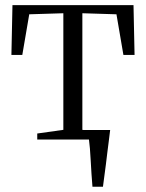

<svg xmlns="http://www.w3.org/2000/svg" viewBox="-20 -532 556 732"><path d="M332.5 180Q330.5 156.5 328.8 130.8Q327 105 325.8 80.2Q324.5 55.5 322.8 34.2Q321 13 319 -1.5L285 -36.5H400Q397.5 -16 394.8 5.5Q392 27 389.2 49.5Q386.5 72 383.8 94.2Q381 116.5 378 138.2Q375 160 372.5 180ZM122 0V-23L221.5 -37V-481.5L91.5 -477.5L65 -322.5H23.5L27.5 -512.5H489L493 -322.5H450.5L424 -477.5L294 -481.5V-37L394 -23V0Z"/></svg>

Font: Merriweather 120pt Light
Style: Regular
Weight: 300
Version: Version 2.100